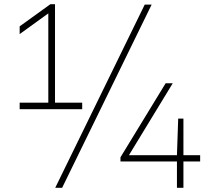

<svg xmlns="http://www.w3.org/2000/svg" viewBox="-20 -830 989 918"><path d="M74 -308V-339H211V-766L74 -667V-704L221 -810H243V-339H373V-308ZM244 68 672 -808H705L277 68ZM556 -58V-78L772 -432H806L596.5 -88H826L832 -263H857V-88H937V-58H857V68H826V-58Z"/></svg>

Font: Encode Sans Expanded Thin
Style: Regular
Weight: 100
Width: 7
Designer: Multiple Designers
Foundry: Impallari Type
Version: Version 3.000; ttfautohint (v1.8.3) -l 8 -r 50 -G 200 -x 14 